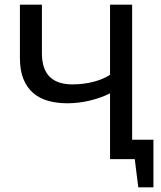

<svg xmlns="http://www.w3.org/2000/svg" viewBox="-20 -682 690 823"><path d="M159.7 -662.1V-453.1Q159.7 -320.3 290.5 -320.3Q314.5 -320.3 337.9 -323.2Q361.3 -326.2 382.3 -331.8Q403.3 -337.4 420.9 -345Q438.5 -352.5 451.7 -361.8V-662.1H546.4V-83H637.7V121.1H572.8L557.6 0H451.7V-281.7Q410.6 -261.7 363.5 -250.5Q316.4 -239.3 268.1 -239.3Q223.6 -239.3 186.3 -249.8Q148.9 -260.3 122.1 -283.4Q95.2 -306.6 80.3 -343.5Q65.4 -380.4 65.4 -433.1V-662.1Z"/></svg>

Font: PT Astra Sans
Style: Regular
Weight: 400
Designer: A.Korolkova, I. Chaeva
Foundry: ParaType Ltd
Version: Version 1.001; ttfautohint (v1.6)